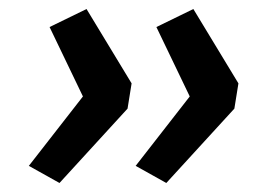

<svg xmlns="http://www.w3.org/2000/svg" viewBox="-20 -481 604 426"><path d="M112 -75 44 -113 164 -267 90 -421 172 -461 272 -296 263 -240ZM349 -75 281 -113 401 -267 327 -421 409 -461 509 -296 500 -240Z"/></svg>

Font: Nunito Sans 10pt Expanded SemiBold
Style: Italic
Weight: 600
Width: 7
Italic angle: -9°
Designer: Vernon Adams
Foundry: Vernon Adams
Version: Version 3.101;gftools[0.9.27]